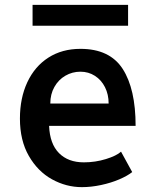

<svg xmlns="http://www.w3.org/2000/svg" viewBox="-20 -760 640 790"><path d="M62 -272Q62 -356.5 92.5 -421.8Q123 -487 179.2 -523Q235.5 -559 311 -559Q431.5 -559 484.8 -476.5Q538 -394 538 -242H182Q185 -168 222.8 -130Q260.5 -92 325 -92Q372 -92 415.8 -105.5Q459.5 -119 478 -136L524 -52Q504.5 -36.5 470.8 -22Q437 -7.5 396.2 1.2Q355.5 10 317 10Q252.5 10 194 -22.2Q135.5 -54.5 98.8 -118.2Q62 -182 62 -272ZM427 -334Q427 -371.5 412 -401.2Q397 -431 370.5 -448Q344 -465 311 -465Q277.5 -465 249 -448.5Q220.5 -432 203.8 -402.2Q187 -372.5 187 -334ZM507 -654H114V-740H507Z"/></svg>

Font: JuliaMono Latin
Style: Bold
Weight: 700
Monospace: yes
Designer: cormullion
Foundry: corm
Version: Version 0.038; ttfautohint (v1.8)